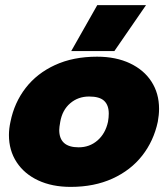

<svg xmlns="http://www.w3.org/2000/svg" viewBox="-20 -717 656 752"><path d="M361 -697H552L428 -517H259ZM15 -188Q15 -213 21 -240Q36 -315 80.5 -372.5Q125 -430 196 -462.5Q267 -495 360 -495Q434 -495 489 -469Q544 -443 573.5 -397Q603 -351 603 -291Q603 -267 598 -240Q582 -165 537 -107.5Q492 -50 420.5 -17.5Q349 15 257 15Q184 15 129.5 -10.5Q75 -36 45 -82Q15 -128 15 -188ZM403 -240Q406 -257 406 -272Q406 -305 388 -322Q370 -339 329 -339Q286 -339 255 -312.5Q224 -286 216 -240Q212 -218 212 -208Q212 -140 288 -140Q331 -140 362 -167Q393 -194 403 -240Z"/></svg>

Font: Readiness ExtraBold
Style: Italic
Weight: 800
Italic angle: -12°
Designer: Katatrad Team
Foundry: CadsonDemak
Version: Version 1.00;January 16, 2020;FontCreator 12.0.0.2550 64-bit